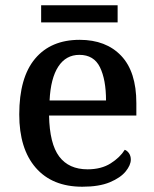

<svg xmlns="http://www.w3.org/2000/svg" viewBox="-20 -698 585 728"><path d="M292 10Q178 10 115.5 -62Q53 -134 53 -264Q53 -404 113 -475.5Q173 -547 282 -547Q382 -547 439.5 -486.5Q497 -426 497 -307V-260H166Q168 -153 204.5 -104.5Q241 -56 312 -56Q364 -56 399.5 -78.5Q435 -101 453 -130Q462 -127 469 -117Q476 -107 476 -93Q476 -72 456.5 -48Q437 -24 396.5 -7Q356 10 292 10ZM382 -317Q382 -396 359 -443Q336 -490 281 -490Q230 -490 201 -445.5Q172 -401 168 -317ZM136 -613V-678H426V-613Z"/></svg>

Font: Noto Serif Khmer Medium
Style: Regular
Weight: 500
Version: Version 2.003